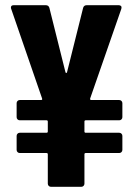

<svg xmlns="http://www.w3.org/2000/svg" viewBox="-20 -720 519 739"><path d="M44 -269V-323Q44 -328 47.5 -331.5Q51 -335 56 -335H138Q144 -335 142 -341L23 -686Q22 -688 22 -691Q22 -700 33 -700H156Q167 -700 170 -690L232 -442Q233 -439 235 -439Q237 -439 238 -442L300 -690Q303 -700 314 -700H437Q443 -700 446 -696.5Q449 -693 447 -686L327 -341Q326 -335 331 -335H439Q444 -335 447.5 -331.5Q451 -328 451 -323V-269Q451 -264 447.5 -260.5Q444 -257 439 -257H310Q305 -257 305 -252V-214Q305 -209 310 -209H439Q444 -209 447.5 -205.5Q451 -202 451 -197V-143Q451 -138 447.5 -134.5Q444 -131 439 -131H310Q305 -131 305 -126V-13Q305 -8 301.5 -4.5Q298 -1 293 -1H176Q171 -1 167.5 -4.5Q164 -8 164 -13V-126Q164 -131 159 -131H56Q51 -131 47.5 -134.5Q44 -138 44 -143V-197Q44 -202 47.5 -205.5Q51 -209 56 -209H159Q164 -209 164 -214V-252Q164 -257 159 -257H56Q51 -257 47.5 -260.5Q44 -264 44 -269Z"/></svg>

Font: Barlow Condensed
Style: Bold
Weight: 700
Width: 3
Designer: Jeremy Tribby
Foundry: Tribby Type
Version: Version 1.500